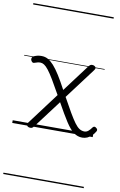

<svg xmlns="http://www.w3.org/2000/svg" viewBox="-129 -956 877 1403"><g transform="rotate(10 310.0 -255.0)"><path d="M522 17Q487 17 458 -4.5Q429 -26 397 -75.5Q365 -125 318 -210L166 -8Q158 3 152 7.5Q146 12 137 12Q120 12 112 2Q104 -8 114 -22L291 -258Q255 -323 230 -364.5Q205 -406 187 -429Q169 -452 154.5 -461Q140 -470 127 -470Q116 -470 107 -468Q98 -466 84 -461Q74 -457 66.5 -463Q59 -469 56 -480Q55 -489 58.5 -496.5Q62 -504 70 -507Q87 -514 99 -516.5Q111 -519 126 -519Q153 -519 174.5 -507Q196 -495 218.5 -470Q241 -445 267 -403.5Q293 -362 325 -302L472 -498Q481 -510 487 -514.5Q493 -519 502 -519Q513 -519 520.5 -514Q528 -509 529.5 -501.5Q531 -494 523 -484L351 -255Q386 -191 411.5 -147.5Q437 -104 456 -78Q475 -52 492.5 -41Q510 -30 530 -30Q545 -30 558 -40.5Q571 -51 585 -71Q590 -77 597 -77Q604 -77 610 -71Q618 -66 619.5 -59.5Q621 -53 617 -46Q606 -27 591 -12.5Q576 2 558.5 9.5Q541 17 522 17ZM0 369H597V379H0ZM0 -20H597V0H0ZM0 -505H597V-500H0ZM0 -889H597V-879H0Z"/></g></svg>

Font: Playwrite HR Lijeva Guides
Style: Regular
Weight: 400
Designer: Veronika Burian, José Scaglione
Foundry: TypeTogether
Version: Version 1.003